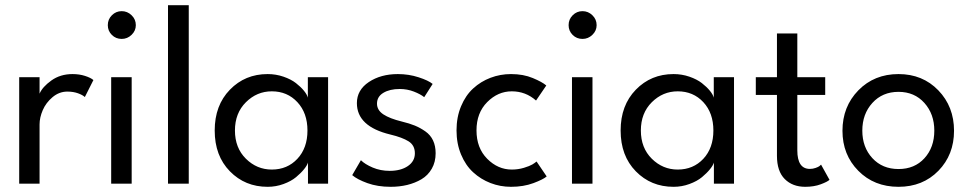

<svg xmlns="http://www.w3.org/2000/svg" viewBox="-20 -708 3741 740"><path d="M132.5 0H54V-410.5H132.5V-347Q143.5 -373 178 -397.8Q212.5 -422.5 259.5 -422.5Q285.5 -422.5 307.5 -415.5Q329.5 -408.5 340 -399.5L307 -334Q298.5 -342 280.5 -348.5Q262.5 -355 239.5 -355Q208 -355 182.5 -333.5Q157 -312 144.8 -283.5Q132.5 -255 132.5 -228.5Z M449 -558Q426.5 -558 411 -573.5Q395.5 -589 395.5 -611Q395.5 -633.5 411.2 -649.2Q427 -665 449 -665Q471 -665 487.2 -649.2Q503.5 -633.5 503.5 -611Q503.5 -589.5 487.2 -573.8Q471 -558 449 -558ZM408.5 0V-410.5H487.5V0Z M707.5 0H627.5V-688H707.5Z M1167 0V-81.5Q1164 -71 1152 -56Q1140 -41 1121 -25.2Q1102 -9.5 1072.8 1.2Q1043.5 12 1011.5 12Q924.5 12 866 -47.8Q807.5 -107.5 807.5 -205Q807.5 -302 866 -362.2Q924.5 -422.5 1011.5 -422.5Q1043.5 -422.5 1072.5 -412.5Q1101.5 -402.5 1120.5 -387.8Q1139.5 -373 1151.5 -358.2Q1163.5 -343.5 1166.5 -331.5V-410.5H1244.5V0ZM1027.5 -54.5Q1087.5 -54.5 1126.2 -96Q1165 -137.5 1165 -205Q1165 -272.5 1126.2 -314.2Q1087.5 -356 1027.5 -356Q970 -356 927.8 -314Q885.5 -272 885.5 -205Q885.5 -138 927.8 -96.2Q970 -54.5 1027.5 -54.5Z M1513.5 -422.5Q1555.5 -422.5 1593.2 -410.2Q1631 -398 1647.5 -384.5L1615 -333.5Q1601 -345 1575.2 -355Q1549.5 -365 1520.5 -365Q1482 -365 1457.5 -350.2Q1433 -335.5 1433 -308.5Q1433 -283.5 1457.5 -267.2Q1482 -251 1529 -239.5Q1558 -232.5 1578.8 -224Q1599.5 -215.5 1619.2 -201.8Q1639 -188 1649 -166.8Q1659 -145.5 1659 -117.5Q1659 -83.5 1644.2 -57.8Q1629.5 -32 1604.5 -17.2Q1579.5 -2.5 1549.5 4.8Q1519.5 12 1485.5 12Q1435.5 12 1396 -2.2Q1356.5 -16.5 1337.5 -33L1371 -90.5Q1386.5 -75 1416.5 -62.2Q1446.5 -49.5 1481.5 -49.5Q1525 -49.5 1552 -68Q1579 -86.5 1579 -117Q1579 -148 1554.8 -163.2Q1530.5 -178.5 1484.5 -189.5Q1355.5 -220.5 1355.5 -310.5Q1355.5 -361 1401.5 -391.8Q1447.5 -422.5 1513.5 -422.5Z M1952.5 -54.5Q1977 -54.5 1999.2 -61.2Q2021.5 -68 2031.5 -74Q2041.5 -80 2048 -85.5L2087 -28Q2074 -16.5 2035.8 -2.2Q1997.5 12 1949.5 12Q1908 12 1870.5 -2.5Q1833 -17 1803.8 -43.8Q1774.5 -70.5 1757 -112.5Q1739.5 -154.5 1739.5 -205.5Q1739.5 -256.5 1757 -298.5Q1774.5 -340.5 1803.8 -367.2Q1833 -394 1870.5 -408.2Q1908 -422.5 1949.5 -422.5Q1997 -422.5 2033.5 -407.2Q2070 -392 2085.5 -378.5L2046 -320.5Q2006 -356 1952.5 -356Q1899 -356 1857.8 -314.5Q1816.5 -273 1816.5 -205.5Q1816.5 -137.5 1857.8 -96Q1899 -54.5 1952.5 -54.5Z M2225 -558Q2202.5 -558 2187 -573.5Q2171.5 -589 2171.5 -611Q2171.5 -633.5 2187.2 -649.2Q2203 -665 2225 -665Q2247 -665 2263.2 -649.2Q2279.5 -633.5 2279.5 -611Q2279.5 -589.5 2263.2 -573.8Q2247 -558 2225 -558ZM2184.5 0V-410.5H2263.5V0Z M2731.5 0V-81.5Q2728.5 -71 2716.5 -56Q2704.5 -41 2685.5 -25.2Q2666.5 -9.5 2637.2 1.2Q2608 12 2576 12Q2489 12 2430.5 -47.8Q2372 -107.5 2372 -205Q2372 -302 2430.5 -362.2Q2489 -422.5 2576 -422.5Q2608 -422.5 2637 -412.5Q2666 -402.5 2685 -387.8Q2704 -373 2716 -358.2Q2728 -343.5 2731 -331.5V-410.5H2809V0ZM2592 -54.5Q2652 -54.5 2690.8 -96Q2729.5 -137.5 2729.5 -205Q2729.5 -272.5 2690.8 -314.2Q2652 -356 2592 -356Q2534.5 -356 2492.2 -314Q2450 -272 2450 -205Q2450 -138 2492.2 -96.2Q2534.5 -54.5 2592 -54.5Z M2893 -410.5H2974.5V-579H3053V-410.5H3160.5V-342H3053V-128.5Q3053 -57 3101.5 -57Q3113 -57 3123.5 -60.8Q3134 -64.5 3138.2 -67.8Q3142.5 -71 3144.5 -73.5L3177 -15Q3169.5 -7.5 3143.5 2.2Q3117.5 12 3083.5 12Q3034.5 12 3004.5 -18Q2974.5 -48 2974.5 -107.5V-342H2893Z M3443 12Q3349 12 3288 -49.8Q3227 -111.5 3227 -204Q3227 -297 3288.2 -359.8Q3349.5 -422.5 3443 -422.5Q3536 -422.5 3596.5 -359.8Q3657 -297 3657 -204Q3657 -111.5 3596.8 -49.8Q3536.5 12 3443 12ZM3581 -204.5Q3581 -268.5 3542.8 -311.2Q3504.5 -354 3443 -354Q3381 -354 3342.2 -311.2Q3303.5 -268.5 3303.5 -204.5Q3303.5 -140.5 3342.2 -98.5Q3381 -56.5 3443 -56.5Q3505 -56.5 3543 -98.2Q3581 -140 3581 -204.5Z"/></svg>

Font: League Spartan
Style: Regular
Weight: 350
Foundry: The League of Moveable Type
Version: Version 2.002